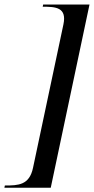

<svg xmlns="http://www.w3.org/2000/svg" viewBox="-49 -746 426 872"><path d="M357.5 -725.5H147L145 -715.5C203.5 -715.5 255.5 -713 239 -635L101 16C84.5 95 34 96.5 -27 96.5L-29 106.5H181.5Z"/></svg>

Font: Beautique Display Thin
Style: Bold
Weight: 500
Italic angle: -12°
Designer: Nhat-Quang Ngo
Version: Version 1.100;Glyphs 3.2.3 (3260)